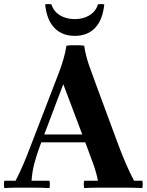

<svg xmlns="http://www.w3.org/2000/svg" viewBox="-35 -952 745 974"><path d="M-13 2Q-17 -17 -13 -35H44Q67 -80 85 -122.5Q103 -165 120 -210L239 -519Q249 -545 262 -578.5Q275 -612 286 -649Q297 -686 302 -720Q312 -722 329.5 -722.5Q347 -723 364.5 -722.5Q382 -722 392 -720L286 -525L167 -210Q150 -164 139 -122Q128 -80 125 -35H216Q220 -17 216 2Q175 0 137.5 0Q100 0 83 0Q65 0 43.5 0Q22 0 -13 2ZM645 -35H687Q691 -17 687 2Q664 1 646 0.5Q628 0 606.5 0Q585 0 549 0Q500 0 463 0Q426 0 392 2Q388 -17 392 -35H462Q453 -80 437.5 -122Q422 -164 405 -210L286 -525L392 -720Q400 -669 416 -623Q432 -577 454 -518L568 -210Q585 -165 604 -121Q623 -77 645 -35ZM426 -230H161V-270H426ZM462 -930Q478 -933 494 -930Q486 -851 447.5 -810.5Q409 -770 344 -770Q280 -770 241 -810.5Q202 -851 194 -930Q210 -933 226 -930Q237 -894 269 -874.5Q301 -855 344 -855Q387 -855 419 -874.5Q451 -894 462 -930Z"/></svg>

Font: Poltawski Nowy
Style: Bold
Weight: 700
Designer: Adam Pótawski, Mateusz Machalski, Borys Kosmynka, Ania Wieluska
Foundry: Capitalics.wtf
Version: Version 1.001;gftools[0.9.25]